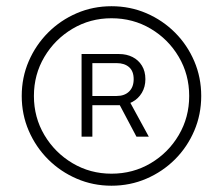

<svg xmlns="http://www.w3.org/2000/svg" viewBox="-20 -757 706 608"><path d="M333 -168.9Q274.4 -168.9 222.9 -191.2Q171.4 -213.4 132.3 -252.4Q93.3 -291.5 71 -343Q48.8 -394.5 48.8 -453.1Q48.8 -511.7 71 -563.2Q93.3 -614.7 132.3 -653.8Q171.4 -692.9 222.9 -715.1Q274.4 -737.3 333 -737.3Q392.1 -737.3 443.6 -715.1Q495.1 -692.9 534.2 -653.8Q573.2 -614.7 595.2 -563.2Q617.2 -511.7 617.2 -453.1Q617.2 -394.5 595.2 -343Q573.2 -291.5 534.2 -252.4Q495.1 -213.4 443.6 -191.2Q392.1 -168.9 333 -168.9ZM333 -207Q401.4 -207 457.3 -240.2Q513.2 -273.4 546.1 -329.3Q579.1 -385.3 579.1 -453.1Q579.1 -521 546.1 -576.9Q513.2 -632.8 457.3 -666Q401.4 -699.2 333 -699.2Q265.6 -699.2 209.7 -666Q153.8 -632.8 120.6 -576.9Q87.4 -521 87.4 -453.1Q87.4 -385.3 120.6 -329.3Q153.8 -273.4 209.7 -240.2Q265.6 -207 333 -207ZM412.1 -324.2 348.6 -444.3H385.7L451.2 -324.2ZM238.3 -324.2V-585.9H357.4Q380.9 -585.9 399.7 -576.4Q418.5 -566.9 429.4 -549.1Q440.4 -531.2 440.4 -506.3Q440.4 -481.9 429.2 -463.1Q418 -444.3 398.9 -434.1Q379.9 -423.8 356 -423.8H257.3V-453.1H349.6Q374.5 -453.1 388.9 -467.3Q403.3 -481.4 403.3 -506.3Q403.3 -531.7 388.7 -544.4Q374 -557.1 349.6 -557.1H272.5V-324.2Z"/></svg>

Font: Inter ExtraLight
Style: Regular
Weight: 250
Designer: Rasmus Andersson
Foundry: rsms
Version: Version 4.001;git-66647c0bb